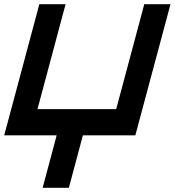

<svg xmlns="http://www.w3.org/2000/svg" viewBox="-20 -645 832 915"><path d="M183.1 250H308.1Q319.3 208.5 341.6 125.2Q363.8 42 375 0H625Q652.8 -104 708.7 -312.3Q764.6 -520.5 792.5 -625H667.5Q645.5 -542 600.8 -375.2Q556.2 -208.5 533.7 -125H158.7Q181.2 -208 225.6 -375Q270 -542 292.5 -625H167.5Q139.6 -520.5 83.7 -312.3Q27.8 -104 0 0H250Q238.8 42 216.6 125.2Q194.3 208.5 183.1 250Z"/></svg>

Font: Faithful 32x
Style: Oblique
Weight: 400
Foundry: Faithful Resource Pack
Version: Version 1.0; January 27, 2023